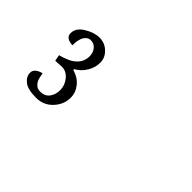

<svg xmlns="http://www.w3.org/2000/svg" viewBox="-48 -741 389 389"><g transform="rotate(45 146.5 -546.5)"><path d="M80.6 -594.2Q80.6 -604.5 74.7 -611.8Q68.8 -619.1 59.1 -619.1Q51.3 -619.1 45.7 -611.1Q40 -603 40 -585.4Q20 -586.4 20 -600.1Q20 -615.2 36.6 -625.2Q53.2 -635.3 67.9 -635.3Q83.5 -635.3 94.2 -624.8Q105 -614.3 105 -600.6Q105 -586.4 97.2 -573.5Q89.4 -560.5 76.7 -553.7V-551.3Q93.8 -546.4 103.3 -534.4Q112.8 -522.5 112.8 -507.8Q112.8 -488.3 98.6 -473.1Q84.5 -458 63 -458Q39.1 -458 28.8 -466.3Q18.6 -474.6 18.6 -485.4Q18.6 -492.7 24.9 -497.1Q31.2 -501.5 37.6 -502.4Q39.1 -492.7 40.8 -487.5Q42.5 -482.4 47.4 -477.5Q52.2 -472.7 60.5 -472.7Q73.2 -472.7 80.1 -481.7Q86.9 -490.7 86.9 -503.9Q86.9 -517.1 77.9 -528.3Q68.8 -539.6 55.7 -539.6Q53.2 -539.6 46.9 -539.1Q40.5 -538.6 37.6 -538.6Q35.2 -550.8 35.2 -551.3V-552.2L39.6 -553.2Q43 -554.2 46.4 -555.4Q49.8 -556.6 54.9 -558.8Q60.1 -561 64.5 -564.2Q68.8 -567.4 72.5 -571.5Q76.2 -575.7 78.4 -581.5Q80.6 -587.4 80.6 -594.2Z"/></g></svg>

Font: Neuton
Style: Regular
Weight: 400
Designer: Brian M Zick
Version: Version 1.3